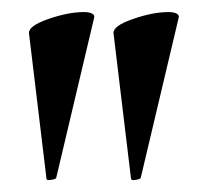

<svg xmlns="http://www.w3.org/2000/svg" viewBox="-20 -661 330 318"><path d="M28 -606Q27 -618 60 -629.5Q93 -641 119 -641Q128 -641 132.5 -638.5Q137 -636 136 -632L73 -366Q71 -364 64 -363Q57 -362 57 -365ZM168 -606Q167 -618 200 -629.5Q233 -641 259 -641Q268 -641 272.5 -638.5Q277 -636 276 -632L213 -366Q211 -364 204 -363Q197 -362 197 -365Z"/></svg>

Font: Cormorant Upright
Style: Bold
Weight: 700
Designer: Christian Thalmann (Catharsis Fonts)
Foundry: Catharsis Fonts
Version: Version 3.302